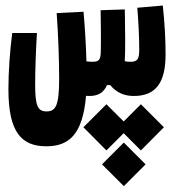

<svg xmlns="http://www.w3.org/2000/svg" viewBox="-20 -336 626 680"><path d="M144 182.1C221.2 182.1 272.9 144 284.7 3.4C288.6 3.9 292.5 3.9 296.9 3.9C327.1 3.9 347.7 -7.8 358.9 -34.7H370.1C393.6 -6.8 420.9 3.9 454.1 3.9C533.2 3.9 566.4 -44.9 566.4 -143.1C566.4 -196.8 563.5 -250.5 556.6 -316.4L466.3 -308.6C471.2 -247.1 473.1 -199.7 473.1 -159.2C473.1 -127.4 466.8 -117.2 442.9 -117.2C435.5 -117.2 428.2 -117.7 421.9 -119.1C424.3 -164.1 423.3 -223.6 422.4 -277.3C422.4 -286.1 421.9 -294.4 421.9 -302.7L336.4 -299.8C337.4 -247.6 337.9 -191.9 336.9 -150.9C335.9 -124 330.6 -117.2 306.6 -117.2C301.3 -117.2 293.9 -117.7 286.1 -118.7C284.7 -170.4 281.2 -233.9 275.9 -294.4L180.7 -289.6C186.5 -211.4 189.5 -119.6 189.5 -59.1C189.5 36.1 178.7 58.6 144.5 58.6C113.8 58.6 104.5 38.6 104.5 -35.6C104.5 -84.5 106.9 -156.7 110.8 -219.2H23.4C15.1 -156.7 9.8 -82.5 9.8 -20C9.8 131.3 55.2 182.1 144 182.1ZM479 33.2 418 94.2 356.9 33.2 275.4 114.7 356.9 196.8 418 135.7 479 196.8 560.5 114.7ZM418.5 168.9 341.3 246.1 418.5 323.2 495.6 246.1Z"/></svg>

Font: Cascadia Code PL SemiBold
Style: Regular
Weight: 600
Monospace: yes
Designer: Aaron Bell
Foundry: Saja Typeworks
Version: Version 2404.023